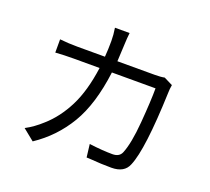

<svg xmlns="http://www.w3.org/2000/svg" viewBox="-135 -959 1269 1158"><g transform="rotate(20 500.0 -380.0)"><path d="M182 27 109 -32Q162 -60 212 -106Q287 -172 338 -273Q389 -374 410 -527H242Q184 -527 127 -523V-608Q184 -602 241 -602H417Q421 -650 421 -704Q421 -744 414 -787H508Q504 -755 502 -703Q500 -651 497 -602H735Q776 -602 799 -607L855 -579Q850 -550 850 -530Q837 -159 789 -47Q765 14 682 14Q617 14 545 8L521 7L511 -76Q597 -65 660 -65Q704 -65 718 -98Q746 -165 757.5 -306Q769 -447 769 -527H489Q462 -315 384.5 -185.5Q307 -56 182 27Z"/></g></svg>

Font: Source Han Sans & Saira Hybrid
Style: Regular
Weight: 400
Designer: Ryoko NISHIZUKA 西塚涼子 (kana & ideographs); Paul D. Hunt (Latin, Greek & Cyrillic); Wenlong ZHANG 张文龙 (bopomofo); Sandoll 
Foundry: Adobe Systems Incorporated
Version: Version 1.00;August 2, 2021;FontCreator 13.0.0.2675 64-bit